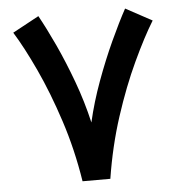

<svg xmlns="http://www.w3.org/2000/svg" viewBox="-50 -713 703 759"><g transform="rotate(-5 302.0 -333.0)"><path d="M247.1 0Q227.1 -127.4 189.2 -243.2Q151.4 -358.9 107.7 -452.9Q64 -546.9 25.4 -608.9L129.9 -665.5Q158.2 -614.7 190.7 -544.7Q223.1 -474.6 252.9 -393.8Q282.7 -313 302.2 -228.5Q320.3 -307.6 350.1 -388.9Q379.9 -470.2 413.1 -542.5Q446.3 -614.7 474.1 -665.5L578.6 -608.9Q540.5 -546.9 496.6 -452.9Q452.6 -358.9 415 -243.2Q377.4 -127.4 357.4 0Z"/></g></svg>

Font: Vazirmatn RD UI SemiBold
Style: Regular
Weight: 600
Designer: Saber Rastikerdar
Foundry: Saber Rastikerdar
Version: Version 33.003